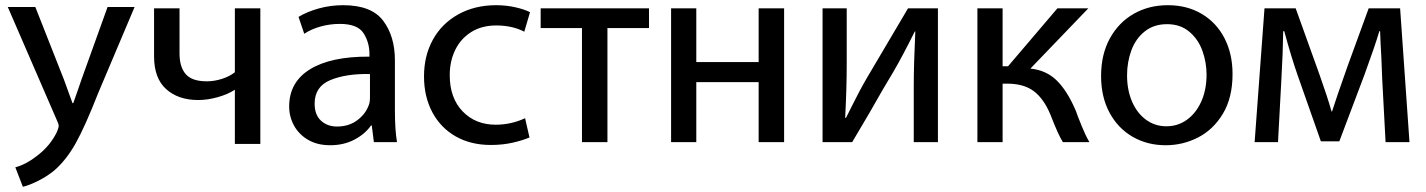

<svg xmlns="http://www.w3.org/2000/svg" viewBox="-20 -519 5489 739"><path d="M116 -492 226 -213 259 -122H262Q272 -149 281 -176Q292 -208 294 -214L394 -492H498L358 -161Q307 -31 271 33Q235 97 189 137Q161 160 127 177Q93 194 68 200L39 125Q80 114 121 82Q173 43 199 -11Q206 -29 206 -33Q206 -42 199 -56L10 -492Z M671 -313Q671 -261 695 -233.5Q719 -206 776 -206Q805 -206 834.5 -215.5Q864 -225 884 -241V-487H982V35H884V-173H883Q857 -156 818 -145Q779 -134 743 -134Q666 -134 619.5 -176Q573 -218 573 -302V-487H671Z M1500 -95Q1500 -19 1508 28H1419L1411 -36H1408Q1385 -3 1344 18.5Q1303 40 1251 40Q1201 40 1165.5 19Q1130 -2 1111.5 -36Q1093 -70 1093 -109Q1093 -203 1173.5 -252.5Q1254 -302 1402 -301V-311Q1402 -356 1379 -391.5Q1356 -427 1288 -427Q1250 -427 1214 -417Q1178 -407 1151 -389L1129 -454Q1162 -474 1207 -486.5Q1252 -499 1301 -499Q1410 -499 1455 -439Q1500 -379 1500 -287ZM1404 -234Q1313 -236 1252 -211Q1191 -186 1191 -120Q1191 -77 1215.5 -54.5Q1240 -32 1277 -32Q1323 -32 1355.5 -56.5Q1388 -81 1400 -116Q1404 -126 1404 -146Z M2018 10Q1993 21 1954 30Q1915 39 1869 39Q1792 39 1734 6Q1676 -27 1644 -87Q1612 -147 1612 -225Q1612 -304 1646 -366Q1680 -428 1743.5 -463.5Q1807 -499 1890 -499Q1928 -499 1963.5 -491Q1999 -483 2020 -472L1998 -397Q1952 -421 1890 -421Q1834 -421 1793.5 -395.5Q1753 -370 1732 -326.5Q1711 -283 1711 -230Q1711 -142 1760.5 -90.5Q1810 -39 1888 -39Q1947 -39 2001 -64Z M2061 -487H2478V-411H2318V28H2220V-411H2061Z M2563 -487H2660V-280H2900V-487H2998V28H2900V-203H2660V28H2563Z M3239 -274Q3239 -177 3233 -66L3236 -65L3258 -109Q3288 -170 3319 -223L3475 -487H3590V28H3497V-187Q3497 -271 3503 -398H3501Q3455 -305 3417 -240Q3385 -188 3325 -82L3260 28H3146V-487H3239Z M3839 -487V-264H3860L4050 -487H4169L3946 -255Q4006 -249 4046 -210.5Q4086 -172 4118 -99Q4121 -93 4129 -70Q4131 -65 4144 -32.5Q4157 0 4173 28H4071Q4053 0 4023 -78Q3997 -140 3958.5 -168.5Q3920 -197 3857 -197H3839V28H3742V-487Z M4466 40Q4396 40 4339.5 7.5Q4283 -25 4250.5 -85.5Q4218 -146 4218 -226Q4218 -310 4252 -371.5Q4286 -433 4344 -466Q4402 -499 4475 -499Q4549 -499 4605.5 -465.5Q4662 -432 4693 -372Q4724 -312 4724 -234Q4724 -143 4687 -81.5Q4650 -20 4591.5 10Q4533 40 4467 40ZM4470 -33Q4514 -33 4549 -58.5Q4584 -84 4604 -129Q4624 -174 4624 -232Q4624 -279 4608 -323.5Q4592 -368 4557.5 -397Q4523 -426 4472 -426Q4421 -426 4386 -398Q4351 -370 4334.5 -325Q4318 -280 4318 -229Q4318 -173 4337 -128.5Q4356 -84 4390.5 -58.5Q4425 -33 4469 -33Z M4847 -487H4967L5059 -231Q5090 -144 5105 -90H5107Q5123 -141 5167 -265L5248 -487H5369L5405 28H5313L5300 -216L5297 -293Q5293 -362 5292 -399H5289Q5273 -344 5232 -232L5135 25H5064L4975 -228Q4951 -296 4923 -399H4919Q4918 -319 4912 -214L4899 28H4809Z"/></svg>

Font: LINE Seed Sans KR Regular
Style: Regular
Weight: 400
Designer: LINE VX Design & Sandoll Inc & Dalton Maag Ltd
Foundry: Sandoll Inc.
Version: Version 1.000